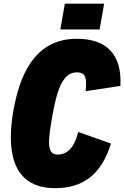

<svg xmlns="http://www.w3.org/2000/svg" viewBox="-20 -1006 672 1038"><path d="M306.2 -846.7H518.6L543 -986.3H330.6ZM277.8 11.2C426.8 11.2 526.9 -59.6 580.1 -230L402.8 -292.5C385.7 -223.1 354 -170.4 291 -170.4C230 -170.4 240.2 -248.5 263.2 -380.4C289.1 -526.9 321.3 -614.7 395 -614.7C445.3 -614.7 449.7 -582.5 442.9 -513.2L630.9 -541.5C640.1 -711.9 556.2 -796.4 394.5 -796.4C159.7 -796.4 84 -585.9 52.2 -407.2C18.1 -211.9 32.7 11.2 277.8 11.2Z"/></svg>

Font: Decalotype Black Italic
Style: Regular
Weight: 900
Italic angle: -10°
Designer: Alfredo Marco Pradil
Foundry: Alfredo Marco Pradil
Version: Version 1.0